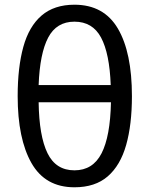

<svg xmlns="http://www.w3.org/2000/svg" viewBox="-20 -785 635 815"><path d="M540 -377Q540 -256 515.5 -169.5Q491 -83 437.5 -36.5Q384 10 296 10Q172 10 113.5 -93Q55 -196 55 -377Q55 -499 79 -586Q103 -673 156.5 -719Q210 -765 296 -765Q421 -765 480.5 -663.5Q540 -562 540 -377ZM296 -693Q220 -693 184.5 -625.5Q149 -558 144 -424H450Q445 -558 409 -625.5Q373 -693 296 -693ZM296 -62Q374 -62 411 -134Q448 -206 451 -351H144Q146 -208 181.5 -135Q217 -62 296 -62Z"/></svg>

Font: TSCustom
Style: Regular
Weight: 400
Designer: Monotype Design Team
Foundry: Monotype Imaging Inc.
Version: Version 2.004; ttfautohint (v1.8.3) -l 8 -r 50 -G 200 -x 14 